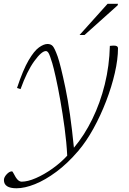

<svg xmlns="http://www.w3.org/2000/svg" viewBox="-58 -752 676 1004"><path d="M49.5 -286 31 -292Q62.5 -387 91.5 -436.5Q120.5 -486 145.8 -504Q171 -522 190.5 -522Q208 -522 218 -510.8Q228 -499.5 243.5 -456.5Q258.5 -414 284 -292.5Q309.5 -171 328.5 20.5Q383 -44 424.5 -128.8Q466 -213.5 490 -311Q514 -408.5 516.5 -512Q522.5 -512.5 526.8 -513Q531 -513.5 537.5 -513.5Q559 -513.5 559 -500Q559 -442.5 542.5 -370.5Q526 -298.5 497 -223Q468 -147.5 430.5 -79.5Q393 -11.5 351 37.5Q295 103 236.8 146.2Q178.5 189.5 124.8 211Q71 232.5 28.5 232.5Q-37.5 232.5 -37.5 189.5Q-37.5 175 -23.2 159.5Q-9 144 5 144Q7.5 144 12.5 153.8Q17.5 163.5 24 174.5Q38.5 198 55 198Q87 198 130 179.2Q173 160.5 216.5 129.5Q260 98.5 293.5 62Q290 -7.5 279.8 -83.2Q269.5 -159 257.2 -228Q245 -297 233.5 -348.2Q222 -399.5 215.5 -421Q202.5 -464 196 -474.5Q189.5 -485 182 -485Q159.5 -485 121.2 -432.2Q83 -379.5 49.5 -286ZM358 -569 504.5 -732H559L557 -724L384 -569Z"/></svg>

Font: Newsreader 6pt ExtraLight
Style: Italic
Weight: 275
Italic angle: -17°
Designer: Hugues Gentile
Foundry: Production Type
Version: Version 1.003; ttfautohint (v1.8.3)